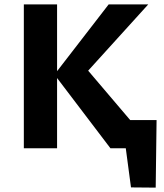

<svg xmlns="http://www.w3.org/2000/svg" viewBox="-20 -678 748 878"><path d="M579 179 538 -129H696L692 180ZM549 -129H647V0H549ZM485 0 229 -337 477 -658H658L348 -316L355 -388L685 0ZM89 0V-658H241V0Z"/></svg>

Font: Ysabeau SC ExtraBold
Style: Regular
Weight: 800
Designer: Christian Thalmann (Catharsis Fonts)
Version: Version 2.001;gftools[0.9.30]; featfreeze: smcp